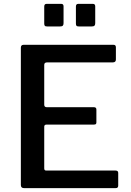

<svg xmlns="http://www.w3.org/2000/svg" viewBox="-20 -974 676 994"><path d="M88 -727Q88 -742 102 -742H568Q580 -742 580 -729V-666Q580 -651 564 -651H224Q209 -651 209 -638V-432Q209 -419 222 -419H466Q479 -419 479 -407V-340Q479 -335 476.5 -332Q474 -329 466 -329H221Q209 -329 209 -318V-102Q209 -91 219 -91H578Q592 -91 592 -79V-13Q592 -7 589 -3.5Q586 0 578 0H105Q88 0 88 -16V-727ZM309 -941V-854Q309 -845 305 -841Q301 -837 290 -837H225Q215 -837 212 -840.5Q209 -844 209 -852V-940Q209 -954 221 -954H297Q309 -954 309 -941ZM473 -941V-854Q473 -845 469 -841Q465 -837 454 -837H389Q379 -837 376 -840.5Q373 -844 373 -852V-940Q373 -954 385 -954H461Q473 -954 473 -941Z"/></svg>

Font: Libre Franklin Medium
Style: Regular
Weight: 500
Designer: Pablo Impallari, Rodrigo Fuenzalida, Nhung Nguyen
Foundry: Impallari Type
Version: Version 3.000